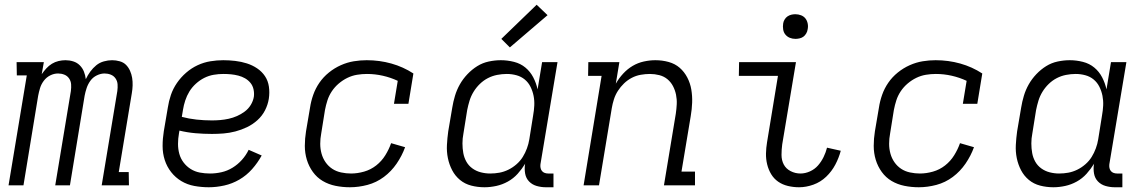

<svg xmlns="http://www.w3.org/2000/svg" viewBox="-20 -782 4840 810"><path d="M524 0H409L475 -398Q477 -413 476 -426.5Q475 -440 467.5 -451Q460 -462 447.5 -467Q435 -472 421 -472Q405 -472 388.5 -464Q372 -456 361.5 -441.5Q351 -427 345.5 -410.5Q340 -394 337 -378L275 0H213L279 -398Q281 -413 280 -426.5Q279 -440 271.5 -451Q264 -462 251.5 -467Q239 -472 225 -472Q208 -472 192 -464Q176 -456 165 -441.5Q154 -427 149 -410.5Q144 -394 141 -378L79 0H16L93 -464H51L50 -520H165L156 -469Q165 -482 175.5 -493.5Q186 -505 199 -513Q212 -521 227 -524.5Q242 -528 256 -528Q273 -528 289 -523Q305 -518 316.5 -506.5Q328 -495 334 -480Q340 -465 342 -448Q350 -465 361 -480Q372 -495 386 -506.5Q400 -518 418 -523Q436 -528 453 -528Q469 -528 485 -523.5Q501 -519 511.5 -508.5Q522 -498 528.5 -483.5Q535 -469 537.5 -453.5Q540 -438 539.5 -421.5Q539 -405 536 -388L481 -56H523Z M861 8Q830 8 800 2.5Q770 -3 745 -18Q720 -33 702 -56Q684 -79 675 -107Q666 -135 666 -166Q666 -197 671 -228L688 -328Q692 -355 701 -381.5Q710 -408 726.5 -432Q743 -456 765.5 -475.5Q788 -495 814 -507Q840 -519 867.5 -523.5Q895 -528 922 -528Q947 -528 972.5 -525Q998 -522 1021.5 -514.5Q1045 -507 1065 -493.5Q1085 -480 1098 -460.5Q1111 -441 1114.5 -416Q1118 -391 1114 -365Q1110 -340 1098 -316.5Q1086 -293 1066 -275Q1046 -257 1022 -245.5Q998 -234 973 -227.5Q948 -221 923.5 -219Q899 -217 874 -217Q839 -217 804.5 -220Q770 -223 737 -231L735 -219Q731 -197 731 -175Q731 -153 736.5 -133Q742 -113 754.5 -96.5Q767 -80 784.5 -69Q802 -58 823 -54Q844 -50 866 -50Q890 -50 914.5 -55.5Q939 -61 961 -74.5Q983 -88 1000.5 -107.5Q1018 -127 1029 -150L1084 -126Q1067 -95 1043.5 -68.5Q1020 -42 990 -24.5Q960 -7 926.5 0.5Q893 8 861 8ZM874 -274Q891 -274 909 -275.5Q927 -277 945 -281Q963 -285 980 -292.5Q997 -300 1012.5 -311.5Q1028 -323 1038 -339.5Q1048 -356 1051 -374Q1053 -390 1049.5 -405.5Q1046 -421 1036.5 -432.5Q1027 -444 1014 -451.5Q1001 -459 985.5 -463Q970 -467 954.5 -468.5Q939 -470 922 -470Q902 -470 881.5 -466.5Q861 -463 842 -453.5Q823 -444 806.5 -429Q790 -414 779 -396Q768 -378 761.5 -358Q755 -338 752 -319L747 -289Q777 -281 809 -277.5Q841 -274 874 -274Z M1456 8Q1425 8 1395.5 2Q1366 -4 1341.5 -18.5Q1317 -33 1300 -56.5Q1283 -80 1274.5 -108Q1266 -136 1266 -166.5Q1266 -197 1271 -228L1288 -328Q1292 -355 1301.5 -382Q1311 -409 1327.5 -433Q1344 -457 1367.5 -476Q1391 -495 1418 -507Q1445 -519 1472.5 -523.5Q1500 -528 1527 -528Q1581 -528 1631 -514Q1681 -500 1724 -472L1703 -344H1642L1658 -441Q1628 -455 1595 -462.5Q1562 -470 1528 -470Q1507 -470 1486 -466.5Q1465 -463 1445.5 -453.5Q1426 -444 1409 -429.5Q1392 -415 1380 -397Q1368 -379 1361.5 -359Q1355 -339 1351 -318L1335 -218Q1331 -197 1331 -175.5Q1331 -154 1336.5 -134Q1342 -114 1353.5 -97.5Q1365 -81 1381.5 -70Q1398 -59 1419 -54.5Q1440 -50 1461 -50Q1488 -50 1516 -58Q1544 -66 1567 -84Q1590 -102 1605.5 -127Q1621 -152 1630 -178L1689 -161Q1676 -125 1653.5 -92Q1631 -59 1599.5 -35.5Q1568 -12 1530.5 -2Q1493 8 1456 8Z M2024 8Q1995 8 1968 1Q1941 -6 1920.5 -23Q1900 -40 1887.5 -64Q1875 -88 1869.5 -115Q1864 -142 1865.5 -170.5Q1867 -199 1871 -228L1888 -328Q1892 -353 1899.5 -378Q1907 -403 1920 -426Q1933 -449 1952 -469Q1971 -489 1993.5 -503Q2016 -517 2042 -522.5Q2068 -528 2093 -528Q2121 -528 2148.5 -521Q2176 -514 2196.5 -497Q2217 -480 2229.5 -456Q2242 -432 2248 -405L2267 -520H2332L2260 -89Q2259 -81 2260.5 -73.5Q2262 -66 2266.5 -60.5Q2271 -55 2278 -52.5Q2285 -50 2293 -50H2315V8H2283Q2263 8 2244 2.5Q2225 -3 2212 -16.5Q2199 -30 2195.5 -49.5Q2192 -69 2195 -89L2196 -92Q2182 -69 2164 -49Q2146 -29 2122.5 -16Q2099 -3 2073.5 2.5Q2048 8 2024 8ZM2048 -50Q2068 -50 2087 -53.5Q2106 -57 2124.5 -66Q2143 -75 2159 -89Q2175 -103 2185.5 -120Q2196 -137 2203 -156Q2210 -175 2213 -194L2229 -294Q2233 -316 2234 -337Q2235 -358 2231 -378Q2227 -398 2218 -416Q2209 -434 2194 -446.5Q2179 -459 2159 -464.5Q2139 -470 2118 -470Q2098 -470 2077.5 -466Q2057 -462 2038.5 -452.5Q2020 -443 2004.5 -428Q1989 -413 1978 -395Q1967 -377 1961 -357.5Q1955 -338 1951 -318L1935 -218Q1931 -198 1931 -177Q1931 -156 1934.5 -136.5Q1938 -117 1947.5 -100Q1957 -83 1973 -71.5Q1989 -60 2008.5 -55Q2028 -50 2048 -50ZM2131 -582 2095 -618 2244 -762 2290 -718Z M2442 0 2518 -462H2461L2462 -520H2593L2578 -429Q2591 -452 2609 -471.5Q2627 -491 2649 -504Q2671 -517 2696 -522.5Q2721 -528 2745 -528Q2774 -528 2801 -520.5Q2828 -513 2847.5 -496Q2867 -479 2879.5 -455Q2892 -431 2896.5 -404Q2901 -377 2900 -349Q2899 -321 2894 -292L2855 -58H2912V0H2781L2831 -302Q2834 -322 2835 -342.5Q2836 -363 2832 -382.5Q2828 -402 2819 -419Q2810 -436 2795.5 -448Q2781 -460 2761.5 -465Q2742 -470 2722 -470Q2703 -470 2683 -466.5Q2663 -463 2645 -453.5Q2627 -444 2612.5 -430Q2598 -416 2587 -399Q2576 -382 2570 -363Q2564 -344 2561 -326L2507 0Z M3351 8Q3327 8 3304 2.5Q3281 -3 3263 -15.5Q3245 -28 3233.5 -47Q3222 -66 3216.5 -88.5Q3211 -111 3211.5 -134.5Q3212 -158 3216 -182L3262 -462H3097L3098 -520H3338L3280 -173Q3277 -151 3277 -128.5Q3277 -106 3286.5 -88Q3296 -70 3315.5 -60Q3335 -50 3357 -50Q3377 -50 3397 -59Q3417 -68 3431 -84Q3445 -100 3454.5 -119.5Q3464 -139 3469 -159L3527 -146Q3519 -116 3504 -87.5Q3489 -59 3465.5 -36.5Q3442 -14 3411.5 -3Q3381 8 3351 8ZM3336 -618Q3323 -618 3312 -622.5Q3301 -627 3293.5 -636Q3286 -645 3284 -657.5Q3282 -670 3284 -683Q3285 -691 3290 -699.5Q3295 -708 3302.5 -713Q3310 -718 3318.5 -720Q3327 -722 3335 -722Q3348 -722 3359.5 -717.5Q3371 -713 3378 -704Q3385 -695 3387.5 -682.5Q3390 -670 3387 -657Q3386 -649 3381 -640.5Q3376 -632 3369 -627Q3362 -622 3353 -620Q3344 -618 3336 -618Z M3856 8Q3825 8 3795.5 2Q3766 -4 3741.5 -18.5Q3717 -33 3700 -56.5Q3683 -80 3674.5 -108Q3666 -136 3666 -166.5Q3666 -197 3671 -228L3688 -328Q3692 -355 3701.5 -382Q3711 -409 3727.5 -433Q3744 -457 3767.5 -476Q3791 -495 3818 -507Q3845 -519 3872.5 -523.5Q3900 -528 3927 -528Q3981 -528 4031 -514Q4081 -500 4124 -472L4103 -344H4042L4058 -441Q4028 -455 3995 -462.5Q3962 -470 3928 -470Q3907 -470 3886 -466.5Q3865 -463 3845.5 -453.5Q3826 -444 3809 -429.5Q3792 -415 3780 -397Q3768 -379 3761.5 -359Q3755 -339 3751 -318L3735 -218Q3731 -197 3731 -175.5Q3731 -154 3736.5 -134Q3742 -114 3753.5 -97.5Q3765 -81 3781.5 -70Q3798 -59 3819 -54.5Q3840 -50 3861 -50Q3888 -50 3916 -58Q3944 -66 3967 -84Q3990 -102 4005.5 -127Q4021 -152 4030 -178L4089 -161Q4076 -125 4053.5 -92Q4031 -59 3999.5 -35.5Q3968 -12 3930.5 -2Q3893 8 3856 8Z M4424 8Q4395 8 4368 1Q4341 -6 4320.5 -23Q4300 -40 4287.5 -64Q4275 -88 4269.5 -115Q4264 -142 4265.5 -170.5Q4267 -199 4271 -228L4288 -328Q4292 -353 4299.5 -378Q4307 -403 4320 -426Q4333 -449 4352 -469Q4371 -489 4393.5 -503Q4416 -517 4442 -522.5Q4468 -528 4493 -528Q4521 -528 4548.5 -521Q4576 -514 4596.5 -497Q4617 -480 4629.5 -456Q4642 -432 4648 -405L4667 -520H4732L4660 -89Q4659 -81 4660.5 -73.5Q4662 -66 4666.5 -60.5Q4671 -55 4678 -52.5Q4685 -50 4693 -50H4715V8H4683Q4663 8 4644 2.5Q4625 -3 4612 -16.5Q4599 -30 4595.5 -49.5Q4592 -69 4595 -89L4596 -92Q4582 -69 4564 -49Q4546 -29 4522.5 -16Q4499 -3 4473.5 2.5Q4448 8 4424 8ZM4448 -50Q4468 -50 4487 -53.5Q4506 -57 4524.5 -66Q4543 -75 4559 -89Q4575 -103 4585.5 -120Q4596 -137 4603 -156Q4610 -175 4613 -194L4629 -294Q4633 -316 4634 -337Q4635 -358 4631 -378Q4627 -398 4618 -416Q4609 -434 4594 -446.5Q4579 -459 4559 -464.5Q4539 -470 4518 -470Q4498 -470 4477.5 -466Q4457 -462 4438.5 -452.5Q4420 -443 4404.5 -428Q4389 -413 4378 -395Q4367 -377 4361 -357.5Q4355 -338 4351 -318L4335 -218Q4331 -198 4331 -177Q4331 -156 4334.5 -136.5Q4338 -117 4347.5 -100Q4357 -83 4373 -71.5Q4389 -60 4408.5 -55Q4428 -50 4448 -50Z"/></svg>

Font: Iosevka HT Light Extended
Style: Italic
Weight: 300
Width: 7
Italic angle: -9°
Monospace: yes
Designer: Belleve Invis
Foundry: Belleve Invis
Version: Version 32.3.0; ttfautohint (v1.8.4)